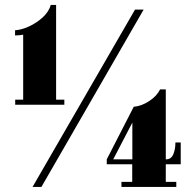

<svg xmlns="http://www.w3.org/2000/svg" viewBox="-20 -738 762 758"><path d="M40 -324.5V-344.5H71.5V-601Q66 -600 56.5 -599Q47 -598 39.5 -598V-618.5Q64.5 -620 94.2 -633.5Q124 -647 148.2 -669Q172.5 -691 180.5 -718.5H201.5V-344.5H234V-324.5ZM108.5 0 513 -700H547L143.5 0ZM459.5 0V-20H502V-89.5H401.5V-109L508 -316.5Q538.5 -319 568.8 -338.8Q599 -358.5 612 -385H634.5V-109H636Q655.5 -109 664 -128.5Q672.5 -148 672.5 -175.5H693.5V-89.5H634.5V-20H676V0ZM502.5 -109V-254L427 -109Z"/></svg>

Font: Imbue 50pt ExtraBold
Style: Regular
Weight: 800
Designer: Tyler Finck
Foundry: Etcetera Type Company
Version: Version 1.102; ttfautohint (v1.8.3)